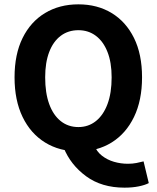

<svg xmlns="http://www.w3.org/2000/svg" viewBox="-20 -685 721 884"><path d="M341 12Q254 12 187.5 -29Q121 -70 84 -146.5Q47 -223 47 -329Q47 -435 84 -510Q121 -585 187.5 -625Q254 -665 341 -665Q428 -665 494 -625Q560 -585 597 -510Q634 -435 634 -329Q634 -223 597 -146.5Q560 -70 494 -29Q428 12 341 12ZM553 179Q448 179 376.5 126.5Q305 74 273 -5L413 -18Q425 13 449.5 32Q474 51 505 60Q536 69 569 69Q590 69 608 65.5Q626 62 641 58L665 158Q648 167 619 173Q590 179 553 179ZM341 -100Q387 -100 421.5 -127.5Q456 -155 475 -206Q494 -257 494 -329Q494 -397 475 -445.5Q456 -494 421.5 -520Q387 -546 341 -546Q294 -546 259.5 -520Q225 -494 206.5 -445.5Q188 -397 188 -329Q188 -257 206.5 -206Q225 -155 259.5 -127.5Q294 -100 341 -100Z"/></svg>

Font: Assistant ExtraLight
Style: Bold
Weight: 700
Version: Version 3.000